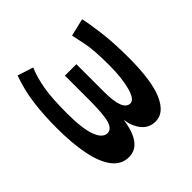

<svg xmlns="http://www.w3.org/2000/svg" viewBox="-83 -959 783 783"><g transform="rotate(45 308.0 -567.5)"><path d="M23 -401 45 -469Q85 -452 136 -443Q187 -434 275 -434Q362 -434 405.5 -450Q449 -466 449 -494Q449 -517 417 -527Q385 -537 300 -537H160V-603H321Q429 -603 429 -646Q429 -668 380.5 -681.5Q332 -695 258 -695Q168 -695 124.5 -685.5Q81 -676 65 -673L47 -749Q80 -757 144 -765Q208 -773 292 -773Q426 -773 490 -744.5Q554 -716 554 -667Q554 -630 527 -607.5Q500 -585 457 -579Q580 -562 580 -487Q580 -444 543.5 -416Q507 -388 441 -375Q375 -362 286 -362Q213 -362 148 -370.5Q83 -379 23 -401Z"/></g></svg>

Font: Georama ExtraExtended SemiBold
Style: Regular
Weight: 600
Width: 8
Designer: Jean-Baptiste Levee
Foundry: Production Type
Version: Version 1.000